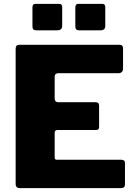

<svg xmlns="http://www.w3.org/2000/svg" viewBox="-20 -974 703 994"><path d="M78 -742H601Q617 -742 617 -723V-619Q617 -608 611 -601.5Q605 -595 593 -595H284Q263 -595 263 -577V-464Q263 -455 267.5 -450Q272 -445 279 -445H474Q493 -445 493 -427V-316Q493 -301 477 -301H278Q263 -301 263 -287V-160Q263 -153 265.5 -150Q268 -147 274 -147H607Q617 -147 622 -143Q627 -139 627 -130V-20Q627 0 606 0H85Q72 0 66.5 -5.5Q61 -11 61 -23V-721Q61 -742 78 -742ZM302 -840Q302 -817 276 -817H168Q157 -817 152.5 -822Q148 -827 148 -838V-935Q148 -954 163 -954H287Q302 -954 302 -937ZM525 -840Q525 -828 518.5 -822.5Q512 -817 498 -817H391Q379 -817 374.5 -822Q370 -827 370 -838V-935Q370 -954 385 -954H510Q525 -954 525 -937Z"/></svg>

Font: Libre Franklin ExtraBold
Style: Regular
Weight: 800
Designer: Pablo Impallari, Rodrigo Fuenzalida
Foundry: Impallari Type
Version: Version 1.002; ttfautohint (v1.5)